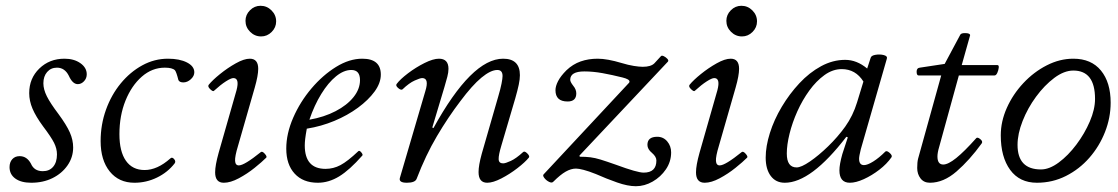

<svg xmlns="http://www.w3.org/2000/svg" viewBox="-20 -619 3865 664"><path d="M88 13Q53 13 33 -1.5Q13 -16 13 -41Q13 -58 22.5 -68.5Q32 -79 48 -79Q73 -79 87 -53Q98 -27 128 -27Q151 -27 164 -42.5Q177 -58 177 -85Q177 -105 167 -125Q157 -145 129 -182Q104 -216 92.5 -243Q81 -270 81 -297Q81 -348 116 -382Q151 -416 203 -416Q236 -416 258 -400.5Q280 -385 280 -362Q280 -348 270.5 -338Q261 -328 249 -328Q231 -328 218 -357Q204 -385 177 -385Q156 -385 143 -370Q130 -355 130 -331Q130 -310 142 -286Q154 -262 182 -225Q210 -187 221.5 -161Q233 -135 233 -109Q233 -75 213.5 -47Q194 -19 161.5 -3Q129 13 88 13Z M445 13Q391 13 359.5 -26Q328 -65 328 -131Q328 -188 346.5 -239.5Q365 -291 397.5 -330.5Q430 -370 472 -393Q514 -416 561 -416Q601 -416 626.5 -403Q652 -390 652 -369Q652 -356 640 -345Q628 -334 614 -334Q601 -334 597 -342Q590 -370 585 -376Q576 -385 550 -385Q506 -385 470.5 -354Q435 -323 414 -271Q393 -219 393 -155Q393 -95 415.5 -63Q438 -31 480 -31Q524 -31 569 -71Q575 -77 582 -69Q589 -61 584 -54Q560 -23 523 -5Q486 13 445 13Z M883 -493Q861 -493 845 -509Q829 -525 829 -547Q829 -568 844.5 -583.5Q860 -599 881 -599Q903 -599 919 -583Q935 -567 935 -545Q935 -524 919.5 -508.5Q904 -493 883 -493ZM754 13Q724 13 724 -23Q724 -47 736 -90L798 -307Q809 -349 787 -349Q779 -349 761 -337.5Q743 -326 720 -305Q717 -301 707 -310.5Q697 -320 702 -326Q715 -342 741 -363Q767 -384 795.5 -400Q824 -416 844 -416Q873 -416 873 -381Q873 -358 861 -316L803 -114Q792 -78 793 -62.5Q794 -47 806 -47Q825 -47 882 -93Q887 -97 895.5 -87.5Q904 -78 901 -74Q886 -59 860.5 -38.5Q835 -18 806 -2.5Q777 13 754 13Z M1079 13Q1028 13 999 -18.5Q970 -50 970 -105Q970 -157 994 -212Q1018 -267 1057 -313Q1096 -359 1142 -387.5Q1188 -416 1233 -416Q1297 -416 1297 -361Q1297 -332 1275.5 -302.5Q1254 -273 1218 -246.5Q1182 -220 1136.5 -201Q1091 -182 1041 -174Q1037 -152 1035.5 -139Q1034 -126 1034 -116Q1034 -35 1106 -35Q1133 -35 1157.5 -48Q1182 -61 1219 -96Q1223 -100 1229.5 -92Q1236 -84 1233 -81Q1189 -31 1153 -9Q1117 13 1079 13ZM1050 -205Q1101 -214 1140.5 -234.5Q1180 -255 1202.5 -283Q1225 -311 1225 -342Q1225 -377 1195 -377Q1169 -377 1142 -355Q1115 -333 1091 -294Q1067 -255 1050 -205Z M1387 13Q1358 13 1363 -4L1451 -304Q1465 -349 1440 -349Q1433 -349 1414 -340.5Q1395 -332 1372 -310Q1367 -306 1357 -314.5Q1347 -323 1352 -329Q1364 -345 1391 -365.5Q1418 -386 1448 -401Q1478 -416 1498 -416Q1531 -416 1531 -381Q1531 -369 1527 -353.5Q1523 -338 1517 -318L1475 -178L1479 -176Q1611 -416 1720 -416Q1778 -416 1778 -359Q1778 -345 1774 -326Q1770 -307 1762 -279L1714 -116Q1704 -83 1704.5 -68.5Q1705 -54 1720 -54Q1728 -54 1746.5 -62.5Q1765 -71 1789 -93Q1794 -98 1803.5 -88.5Q1813 -79 1809 -74Q1796 -58 1769.5 -37.5Q1743 -17 1714 -2Q1685 13 1665 13Q1635 13 1635 -24Q1635 -47 1646 -87L1703 -285Q1711 -312 1714.5 -330Q1718 -348 1718 -356Q1718 -377 1700 -377Q1677 -377 1645 -350.5Q1613 -324 1572 -269Q1530 -214 1491 -148Q1452 -82 1421 -1Q1416 13 1387 13Z M2179 25Q2151 25 2114 12Q2077 -1 2041 -17Q2016 -27 1998.5 -31.5Q1981 -36 1972 -36Q1955 -36 1936.5 -25.5Q1918 -15 1894 9Q1889 15 1879 10Q1869 5 1862.5 -3.5Q1856 -12 1860 -16L2152 -329Q2157 -333 2157 -337Q2157 -345 2133 -351Q2097 -360 2064 -366Q2031 -372 2001 -372Q1952 -372 1952 -343Q1952 -336 1962 -323Q1973 -310 1973 -296Q1973 -268 1943 -268Q1901 -268 1901 -307Q1901 -321 1910 -338.5Q1919 -356 1939 -376Q1961 -397 1988 -406.5Q2015 -416 2047 -416Q2080 -416 2130 -401Q2153 -394 2172 -391Q2191 -388 2203 -388Q2231 -388 2243 -400L2266 -425Q2269 -428 2276 -424.5Q2283 -421 2288 -415.5Q2293 -410 2290 -406L1984 -81L1985 -77Q2006 -77 2022 -75Q2038 -73 2057.5 -67Q2077 -61 2111 -49Q2184 -22 2206 -22Q2250 -22 2250 -64Q2250 -77 2235 -90Q2219 -103 2219 -118Q2219 -146 2253 -146Q2274 -146 2287.5 -130Q2301 -114 2301 -92Q2301 -60 2283 -33.5Q2265 -7 2237 9Q2209 25 2179 25Z M2546 -493Q2524 -493 2508 -509Q2492 -525 2492 -547Q2492 -568 2507.5 -583.5Q2523 -599 2544 -599Q2566 -599 2582 -583Q2598 -567 2598 -545Q2598 -524 2582.5 -508.5Q2567 -493 2546 -493ZM2417 13Q2387 13 2387 -23Q2387 -47 2399 -90L2461 -307Q2472 -349 2450 -349Q2442 -349 2424 -337.5Q2406 -326 2383 -305Q2380 -301 2370 -310.5Q2360 -320 2365 -326Q2378 -342 2404 -363Q2430 -384 2458.5 -400Q2487 -416 2507 -416Q2536 -416 2536 -381Q2536 -358 2524 -316L2466 -114Q2455 -78 2456 -62.5Q2457 -47 2469 -47Q2488 -47 2545 -93Q2550 -97 2558.5 -87.5Q2567 -78 2564 -74Q2549 -59 2523.5 -38.5Q2498 -18 2469 -2.5Q2440 13 2417 13Z M2694 13Q2663 13 2645.5 -10.5Q2628 -34 2628 -74Q2628 -113 2642.5 -159Q2657 -205 2683.5 -249.5Q2710 -294 2744.5 -331Q2779 -368 2819.5 -390Q2860 -412 2903 -412Q2943 -412 2979 -382L2991 -419Q2993 -427 3008 -429.5Q3023 -432 3036.5 -428.5Q3050 -425 3047 -416L2957 -103Q2951 -79 2951 -70Q2951 -48 2968 -48Q2980 -48 3000 -60.5Q3020 -73 3042 -95Q3047 -99 3057 -90Q3067 -81 3063 -75Q3047 -52 3021 -32Q2995 -12 2967.5 0.5Q2940 13 2919 13Q2883 13 2883 -30Q2883 -50 2893 -86L2912 -144L2907 -146Q2785 13 2694 13ZM2735 -40Q2751 -40 2781 -60.5Q2811 -81 2844 -113Q2877 -145 2903 -181Q2930 -219 2944 -265L2966 -337Q2939 -380 2891 -380Q2860 -380 2831.5 -359.5Q2803 -339 2779 -306Q2755 -273 2737.5 -234Q2720 -195 2710.5 -156.5Q2701 -118 2701 -88Q2701 -40 2735 -40Z M3196 13Q3175 13 3163.5 -2Q3152 -17 3152 -38Q3152 -58 3155 -70L3235 -358H3157Q3150 -358 3150 -371Q3150 -384 3161 -385L3247 -398L3301 -499Q3304 -505 3319.5 -504.5Q3335 -504 3335 -497L3306 -394H3429Q3435 -394 3434 -385Q3433 -376 3429 -367Q3425 -358 3419 -358H3296L3228 -111Q3222 -91 3222 -78Q3222 -50 3242 -50Q3259 -50 3287 -72.5Q3315 -95 3356 -141Q3360 -146 3370 -138Q3380 -130 3375 -123Q3333 -65 3288 -26Q3243 13 3196 13Z M3566 13Q3506 13 3473.5 -31.5Q3441 -76 3441 -151Q3441 -199 3462 -246Q3483 -293 3519 -331.5Q3555 -370 3600 -393Q3645 -416 3692 -416Q3754 -416 3787.5 -375Q3821 -334 3821 -264Q3821 -212 3801.5 -162.5Q3782 -113 3747.5 -73.5Q3713 -34 3666.5 -10.5Q3620 13 3566 13ZM3580 -33Q3609 -33 3641.5 -57Q3674 -81 3702.5 -119Q3731 -157 3749 -199Q3767 -241 3767 -277Q3767 -375 3692 -375Q3660 -375 3626 -349.5Q3592 -324 3563 -284.5Q3534 -245 3516.5 -200.5Q3499 -156 3499 -118Q3499 -33 3580 -33Z"/></svg>

Font: Junicode SmExp
Style: Italic
Weight: 400
Width: 6
Italic angle: -11°
Designer: Peter S. Baker
Version: Version 2.205; ttfautohint (v1.8.4)